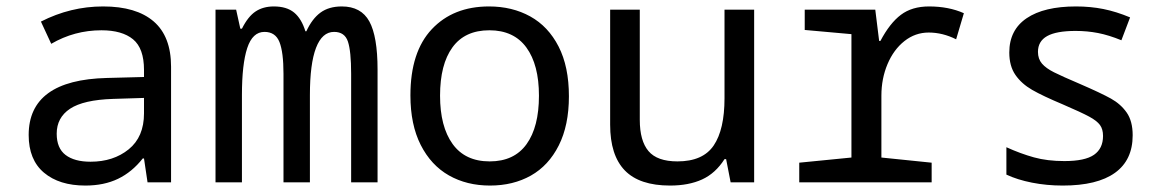

<svg xmlns="http://www.w3.org/2000/svg" viewBox="-20 -566 3640 596"><path d="M69 -147Q69 -318 312 -324L427 -327V-349Q427 -416 393 -444Q359 -472 295 -472Q211 -472 139 -430L107 -499Q199 -546 300 -546Q403 -546 457 -499.5Q511 -453 511 -359V0H438L427 -74H423Q390 -32 346.5 -11Q303 10 245 10Q164 10 116.5 -30Q69 -70 69 -147ZM427 -214V-262L331 -259Q239 -256 197.5 -228.5Q156 -201 156 -151Q156 -106 183.5 -85Q211 -64 261 -64Q332 -64 379.5 -102.5Q427 -141 427 -214Z M649 -536H713L726 -477H731Q750 -515 773.5 -530.5Q797 -546 830 -546Q870 -546 893 -527Q916 -508 928 -469H931Q949 -508 975 -527Q1001 -546 1041 -546Q1101 -546 1126.5 -499.5Q1152 -453 1152 -350V0H1070V-337Q1070 -407 1060 -437Q1050 -467 1017 -467Q980 -467 961 -417.5Q942 -368 942 -271V0H860V-337Q860 -404 847.5 -435.5Q835 -467 801 -467Q764 -467 747.5 -417Q731 -367 731 -271V0H649Z M1254 -270Q1254 -405 1320.5 -475.5Q1387 -546 1498 -546Q1570 -546 1626 -515Q1682 -484 1714 -421.5Q1746 -359 1746 -267Q1746 -177 1714.5 -114.5Q1683 -52 1628 -21Q1573 10 1501 10Q1429 10 1373.5 -21.5Q1318 -53 1286 -116Q1254 -179 1254 -270ZM1653 -269Q1653 -365 1614 -418.5Q1575 -472 1499 -472Q1423 -472 1384.5 -419Q1346 -366 1346 -269Q1346 -173 1385 -119Q1424 -65 1500 -65Q1576 -65 1614.5 -118.5Q1653 -172 1653 -269Z M1874 -179V-536H1966V-194Q1966 -129 1993 -97Q2020 -65 2083 -65Q2162 -65 2195.5 -114.5Q2229 -164 2229 -261V-536H2321V0H2248L2234 -72H2229Q2201 -28 2159.5 -9Q2118 10 2060 10Q1965 10 1919.5 -37Q1874 -84 1874 -179Z M2461 -61 2623 -77V-460L2478 -473V-536H2697L2709 -439H2713Q2742 -494 2776.5 -520Q2811 -546 2864 -546Q2925 -546 2972 -525L2948 -444Q2906 -465 2863 -465Q2821 -465 2787.5 -438.5Q2754 -412 2735 -367Q2716 -322 2716 -269V-77L2872 -61V0H2461Z M3104 -24V-109Q3148 -89 3189.5 -77.5Q3231 -66 3284 -66Q3348 -66 3376 -85.5Q3404 -105 3404 -144Q3404 -165 3394.5 -178Q3385 -191 3361 -204Q3337 -217 3279 -242Q3217 -268 3184 -287Q3151 -306 3132 -333.5Q3113 -361 3113 -403Q3113 -473 3167 -509.5Q3221 -546 3320 -546Q3365 -546 3405 -538Q3445 -530 3488 -512L3461 -441Q3422 -457 3388.5 -463.5Q3355 -470 3319 -470Q3259 -470 3230.5 -454Q3202 -438 3202 -405Q3202 -383 3214.5 -368.5Q3227 -354 3252 -341.5Q3277 -329 3331 -306Q3398 -277 3428.5 -260Q3459 -243 3477.5 -216.5Q3496 -190 3496 -146Q3496 -69 3441 -29.5Q3386 10 3279 10Q3229 10 3183.5 1Q3138 -8 3104 -24Z"/></svg>

Font: Noto Sans Mono UI
Style: Regular
Weight: 400
Monospace: yes
Designer: Monotype Design team
Foundry: Monotype Imaging Inc.
Version: Version 1.000